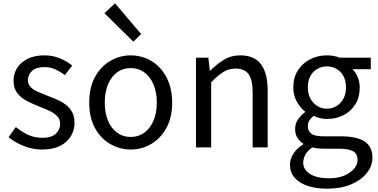

<svg xmlns="http://www.w3.org/2000/svg" viewBox="-20 -892 2288 1162"><path d="M234 13Q177 13 123.5 -8.5Q70 -30 32 -62L76 -123Q112 -94 150 -76Q188 -58 237 -58Q291 -58 317.5 -82.5Q344 -107 344 -143Q344 -171 325.5 -189.5Q307 -208 278.5 -221.5Q250 -235 220 -246Q182 -261 145.5 -279.5Q109 -298 85.5 -327.5Q62 -357 62 -403Q62 -447 84 -481.5Q106 -516 148 -536.5Q190 -557 249 -557Q299 -557 342.5 -539Q386 -521 417 -495L373 -438Q345 -458 315.5 -472Q286 -486 250 -486Q198 -486 173.5 -462.5Q149 -439 149 -407Q149 -382 165.5 -365Q182 -348 209 -336.5Q236 -325 266 -313Q296 -302 325.5 -289Q355 -276 378.5 -258Q402 -240 416.5 -213.5Q431 -187 431 -148Q431 -104 408.5 -67Q386 -30 342.5 -8.5Q299 13 234 13Z M771 13Q705 13 647 -20.5Q589 -54 554.5 -117.5Q520 -181 520 -271Q520 -362 554.5 -425.5Q589 -489 647 -523Q705 -557 771 -557Q821 -557 866.5 -538Q912 -519 947 -482Q982 -445 1002 -392Q1022 -339 1022 -271Q1022 -181 987 -117.5Q952 -54 895 -20.5Q838 13 771 13ZM771 -63Q818 -63 853.5 -89Q889 -115 909 -162Q929 -209 929 -271Q929 -334 909 -381Q889 -428 853.5 -454Q818 -480 771 -480Q724 -480 688.5 -454Q653 -428 633.5 -381Q614 -334 614 -271Q614 -209 633.5 -162Q653 -115 688.5 -89Q724 -63 771 -63ZM787 -640 612 -812 676 -872 834 -686Z M1166 0V-543H1241L1250 -464H1252Q1291 -503 1334.5 -530Q1378 -557 1434 -557Q1520 -557 1560 -502.5Q1600 -448 1600 -344V0H1509V-332Q1509 -409 1484.5 -443Q1460 -477 1406 -477Q1364 -477 1331 -456Q1298 -435 1258 -394V0Z M1959 250Q1893 250 1842 233Q1791 216 1763 183.5Q1735 151 1735 105Q1735 70 1756 37.5Q1777 5 1815 -18V-23Q1794 -36 1780 -58Q1766 -80 1766 -112Q1766 -146 1785.5 -172Q1805 -198 1826 -213V-217Q1799 -238 1777 -276Q1755 -314 1755 -363Q1755 -423 1783 -466.5Q1811 -510 1857.5 -533.5Q1904 -557 1958 -557Q1982 -557 2001.5 -553Q2021 -549 2035 -543H2224V-473H2113Q2133 -454 2145 -425Q2157 -396 2157 -361Q2157 -303 2130.5 -260.5Q2104 -218 2059 -195Q2014 -172 1958 -172Q1939 -172 1917.5 -177Q1896 -182 1878 -191Q1863 -179 1853 -164Q1843 -149 1843 -126Q1843 -101 1863 -84Q1883 -67 1938 -67H2045Q2139 -67 2186.5 -36Q2234 -5 2234 62Q2234 112 2200 155Q2166 198 2104.5 224Q2043 250 1959 250ZM1958 -234Q1990 -234 2016.5 -250Q2043 -266 2058.5 -295Q2074 -324 2074 -363Q2074 -403 2058.5 -431.5Q2043 -460 2017 -475Q1991 -490 1958 -490Q1927 -490 1900.5 -475Q1874 -460 1858.5 -432Q1843 -404 1843 -363Q1843 -324 1859 -295Q1875 -266 1901 -250Q1927 -234 1958 -234ZM1972 187Q2024 187 2062.5 171Q2101 155 2122.5 129.5Q2144 104 2144 77Q2144 38 2116 23Q2088 8 2034 8H1940Q1925 8 1906.5 6.5Q1888 5 1870 0Q1841 20 1828 44.5Q1815 69 1815 92Q1815 135 1856.5 161Q1898 187 1972 187Z"/></svg>

Font: Noto Sans HK Thin
Style: Regular
Weight: 400
Version: Version 2.004-H2;hotconv 1.0.118;makeotfexe 2.5.65603